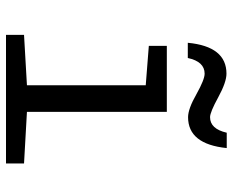

<svg xmlns="http://www.w3.org/2000/svg" viewBox="-88 -688 776 640"><g transform="rotate(90 300.0 -368.0)"><path d="M264.2 -465.8 132.8 -476.1V-536.1H353V-69.8L524.9 -60.1V0H96.2V-60.1L264.2 -69.8ZM173.3 -606H122.6Q134.8 -734.9 225.6 -734.9Q253.9 -734.9 304.2 -707.5Q354 -680.2 370.6 -680.2Q409.7 -680.2 422.4 -735.8H473.6Q460.4 -606.9 370.6 -606.9Q342.8 -606.9 293.9 -634.8Q245.1 -662.1 225.6 -662.1Q185.5 -662.1 173.3 -606Z"/></g></svg>

Font: WenQuanYi Micro Hei Mono
Style: Regular
Weight: 400
Foundry: Ascender Corporation
Version: Version 0.2.0-beta